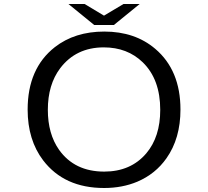

<svg xmlns="http://www.w3.org/2000/svg" viewBox="-20 -899 1040 960"><path d="M451.2 -773.9 322.3 -878.9H403.3L500 -820.8L597.2 -878.9H678.2L549.3 -773.9ZM501.5 -741.2Q654.8 -741.2 756.3 -654.8Q882.3 -547.9 882.3 -351.1Q882.3 -207 812.5 -107.9Q757.3 -29.3 667 9.3Q591.8 41 500.5 41Q301.3 41 195.8 -97.2Q118.2 -199.2 118.2 -351.1Q118.2 -556.6 253.9 -663.1Q354 -741.2 501.5 -741.2ZM499 -662.1Q359.9 -662.1 280.8 -557.6Q219.2 -475.6 219.2 -350.1Q219.2 -229.5 275.4 -149.9Q353 -41 501 -41Q633.8 -41 711.4 -132.3Q781.2 -214.8 781.2 -349.6Q781.2 -502.4 693.8 -587.4Q616.7 -662.1 499 -662.1Z"/></svg>

Font: BIZ UDGothic
Style: Regular
Weight: 400
Monospace: yes
Designer: TypeBank Co., Ltd.
Foundry: Morisawa Inc.
Version: Version 1.05